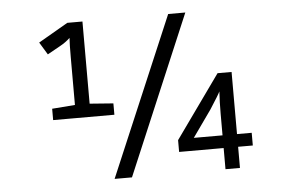

<svg xmlns="http://www.w3.org/2000/svg" viewBox="-50 -787 1301 859"><g transform="rotate(-5 600.0 -357.0)"><path d="M455 -337V-286H283H180V-337L283 -345V-560Q283 -618 285 -646Q265 -627 241 -614L182 -581L148 -637L281 -714H349V-345ZM929 -95H729V-148L931 -431H994V-152H1060V-95H994V0H929ZM929 -152V-249Q929 -301 932 -349Q927 -337 885 -272L800 -152ZM734 -714H811L509 0H431Z"/></g></svg>

Font: Noto Sans Mono UI
Style: Regular
Weight: 400
Monospace: yes
Designer: Monotype Design team
Foundry: Monotype Imaging Inc.
Version: Version 1.000